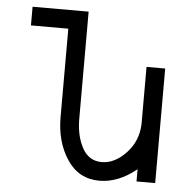

<svg xmlns="http://www.w3.org/2000/svg" viewBox="-49 -693 733 750"><g transform="rotate(5 317.5 -318.0)"><path d="M367.7 9.8Q286.6 9.8 241 -58.8Q195.3 -127.4 195.3 -224.6V-571.3H48.8V-644.5H268.6V-224.6Q268.6 -157.7 294.2 -110.6Q319.8 -63.5 370.6 -63.5Q420.9 -63.5 465.6 -110.6Q510.3 -157.7 512.7 -224.6V-449.2H585.9V0H512.7V-47.9Q441.9 9.8 367.7 9.8Z"/></g></svg>

Font: Catrinity
Style: Regular
Weight: 400
Designer: Alexander Lange
Foundry: High-Logic / Made with FontCreator
Version: Version 2.090;May 20, 2024;FontCreator 15.0.0.2974 64-bit